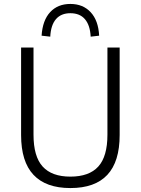

<svg xmlns="http://www.w3.org/2000/svg" viewBox="-20 -946 715 974"><path d="M337 8Q213 8 150 -59Q87 -126 87 -261V-705H150V-263Q150 -152 196.5 -101Q243 -50 337 -50Q432 -50 478.5 -101Q525 -152 525 -263V-705H587V-261Q587 -126 524.5 -59Q462 8 337 8ZM235 -760 191 -765Q196 -843 234.5 -884.5Q273 -926 337 -926Q401 -926 440 -884Q479 -842 483 -765L440 -760Q437 -818 411 -848.5Q385 -879 337 -879Q290 -879 264 -849Q238 -819 235 -760Z"/></svg>

Font: Nunito Sans 10pt SemiCondensed Light
Style: Regular
Weight: 300
Width: 4
Designer: Vernon Adams
Foundry: Vernon Adams
Version: Version 3.101;gftools[0.9.27]